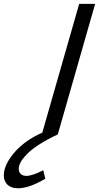

<svg xmlns="http://www.w3.org/2000/svg" viewBox="-57 -714 515 999"><path d="M37.6 265.6Q1.5 265.6 -17.8 247.3Q-37.1 229 -37.1 198.2Q-37.1 145 16.1 81.5Q69.3 18.1 163.1 -23.9L355 -693.8H438L243.7 -14.6Q190.4 10.3 150.9 35.4Q111.3 60.5 89.8 81.5Q68.4 102.5 57.6 118.2Q46.9 133.8 43 147.9Q40.5 157.7 40.5 164.6Q40.5 181.2 51 191.2Q61.5 201.2 80.6 201.2Q109.9 201.2 168 171.9L178.7 215.8Q94.7 265.6 37.6 265.6Z"/></svg>

Font: Cantarell
Style: Italic
Weight: 400
Italic angle: -16°
Designer: Dave Crossland
Version: Version 1.004